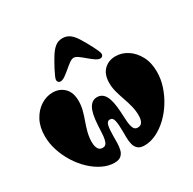

<svg xmlns="http://www.w3.org/2000/svg" viewBox="-194 -1100 1316 1312"><g transform="rotate(-30 464.0 -444.0)"><path d="M346 14Q299 14 252.5 -8.5Q206 -31 164.5 -70Q123 -109 91 -160Q59 -211 40.5 -267.5Q22 -324 22 -381Q22 -453 50 -505Q78 -557 122.5 -585.5Q167 -614 216 -614Q271 -614 307 -578.5Q343 -543 343 -475Q343 -439 333.5 -403Q324 -367 311 -331.5Q298 -296 289 -261Q284 -241 281 -216Q278 -191 280.5 -168Q283 -145 293.5 -130Q304 -115 326 -115Q350 -115 359 -138.5Q368 -162 370 -197.5Q372 -233 374 -268Q379 -355 401 -395Q423 -435 464 -435Q505 -435 527 -395Q549 -355 554 -268Q556 -233 558 -197.5Q560 -162 569 -138.5Q578 -115 602 -115Q625 -115 635.5 -130.5Q646 -146 648 -169.5Q650 -193 647 -217.5Q644 -242 639 -261Q630 -296 617.5 -331.5Q605 -367 595 -403Q585 -439 585 -475Q585 -543 621 -578.5Q657 -614 712 -614Q762 -614 806 -585.5Q850 -557 878 -505Q906 -453 906 -381Q906 -324 887.5 -267.5Q869 -211 837 -160Q805 -109 763.5 -70Q722 -31 675.5 -8.5Q629 14 582 14Q548 14 530.5 -1.5Q513 -17 507 -41.5Q501 -66 500.5 -95.5Q500 -125 500 -152Q500 -199 493.5 -229Q487 -259 464 -259Q441 -259 434.5 -229Q428 -199 428 -152Q428 -125 427.5 -95.5Q427 -66 421 -41.5Q415 -17 397.5 -1.5Q380 14 346 14ZM460 -748Q445 -748 425 -733.5Q405 -719 383 -700Q361 -681 340 -666.5Q319 -652 303 -652Q293 -652 286.5 -658.5Q280 -665 280 -675Q280 -684 288.5 -703.5Q297 -723 309.5 -747Q322 -771 334 -792Q346 -813 353 -824Q376 -862 401 -882Q426 -902 460 -902Q494 -902 519.5 -882Q545 -862 567 -824Q574 -813 586 -792Q598 -771 610.5 -747Q623 -723 631.5 -703.5Q640 -684 640 -675Q640 -665 633.5 -658.5Q627 -652 617 -652Q601 -652 580 -666.5Q559 -681 537 -700Q515 -719 495 -733.5Q475 -748 460 -748Z"/></g></svg>

Font: Matemasie
Style: Regular
Weight: 400
Designer: Adam Yeo
Version: Version 1.001; ttfautohint (v1.8.4.7-5d5b)